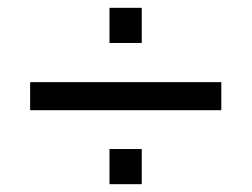

<svg xmlns="http://www.w3.org/2000/svg" viewBox="-20 -577 640 488"><path d="M258.3 -467.8V-557.1H340.3V-467.8ZM56.6 -296.9V-368.2H542.5V-296.9ZM258.3 -108.9V-198.2H340.3V-108.9Z"/></svg>

Font: Courier New
Style: Regular
Weight: 400
Designer: Steve Matteson
Foundry: Ascender Corporation
Version: Version 2.00.3